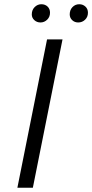

<svg xmlns="http://www.w3.org/2000/svg" viewBox="-20 -886 435 906"><path d="M202 -700H275L135 0H62ZM130 -818Q130 -839 143.5 -852.5Q157 -866 175 -866Q193 -866 204.5 -855Q216 -844 216 -826Q216 -806 202.5 -793Q189 -780 171 -780Q154 -780 142 -791Q130 -802 130 -818ZM309 -818Q309 -839 322 -852.5Q335 -866 354 -866Q371 -866 383 -855Q395 -844 395 -826Q395 -806 381.5 -793Q368 -780 349 -780Q332 -780 320.5 -791Q309 -802 309 -818Z"/></svg>

Font: Montserrat Alternates
Style: Italic
Weight: 400
Italic angle: -11.3°
Designer: Julieta Ulanovsky
Foundry: Julieta Ulanovsky
Version: Version 7.200